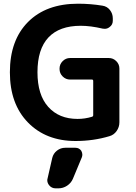

<svg xmlns="http://www.w3.org/2000/svg" viewBox="-20 -784 744 1053"><path d="M285.2 249Q262.7 249 249 231.4Q239.3 218.8 239.3 204.1Q239.3 199.2 241.2 193.4L266.6 82Q272.5 57.6 292.5 42Q312.5 26.4 337.9 26.4H393.6Q414.1 26.4 425.8 43Q431.6 53.7 431.6 64.5Q431.6 71.3 428.7 79.1L379.9 196.3Q370.1 219.7 348.1 234.4Q326.2 249 299.8 249ZM408.2 -763.7Q476.6 -763.7 542 -752.9Q567.4 -749 583 -729Q598.6 -709 598.6 -683.6V-669.9Q598.6 -648.4 581.1 -635.7Q569.3 -626 554.7 -626Q548.8 -626 543 -627Q476.6 -642.6 422.9 -642.6Q305.7 -642.6 245.6 -578.6Q185.5 -514.6 185.5 -387.7Q185.5 -263.7 244.6 -197.8Q303.7 -131.8 405.3 -131.8Q446.3 -131.8 484.4 -143.6Q491.2 -145.5 491.2 -152.3V-339.8Q491.2 -347.7 484.4 -347.7H364.3Q340.8 -347.7 323.7 -364.7Q306.6 -381.8 306.6 -405.3V-408.2Q306.6 -431.6 323.7 -448.7Q340.8 -465.8 364.3 -465.8H577.1Q600.6 -465.8 617.7 -448.7Q634.8 -431.6 634.8 -408.2V-113.3Q634.8 -86.9 619.6 -65.4Q604.5 -43.9 580.1 -37.1Q492.2 -10.7 394.5 -10.7Q232.4 -10.7 133.3 -112.3Q34.2 -213.9 34.2 -387.7Q34.2 -563.5 133.8 -663.6Q233.4 -763.7 408.2 -763.7Z"/></svg>

Font: Gen Jyuu Gothic Bold
Style: Bold
Weight: 700
Designer: [Source Han Sans]
Ryoko NISHIZUKA  (kana & ideographs); Paul D. Hunt (Latin, Greek & Cyrillic); Wenlong ZHANG  (bopomofo
Version: Version 1.002.20150607